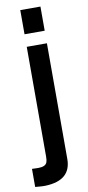

<svg xmlns="http://www.w3.org/2000/svg" viewBox="-130 -751 453 994"><g transform="rotate(-10 96.5 -254.0)"><path d="M54 -520H160V88Q160 200 26 205H11L-5 204L-29 202V107L4 108Q42 108 50 87Q52 82 53 74.5Q54 67 54 57ZM160 -713V-586H54V-713Z"/></g></svg>

Font: Ekushey Bangla
Style: Bold
Weight: 700
Designer: Al Mamun Sumon
Foundry: Al Mamun Sumon
Version: Version 1.0